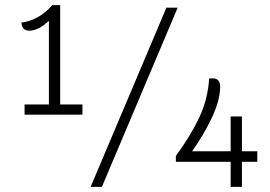

<svg xmlns="http://www.w3.org/2000/svg" viewBox="-20 -730 1056 750"><path d="M302 -322V-282H76V-322H171V-649Q154 -632 133.5 -621Q113 -610 94 -610Q79 -610 71.5 -619Q64 -628 64 -642Q94 -645 126.5 -662.5Q159 -680 184 -710H215V-322ZM630 -700H674L378 0H334ZM985 -98H925V0H881V-98H667V-121Q725 -200 758.5 -271.5Q792 -343 797 -423Q801 -424 810 -424Q840 -424 840 -392Q840 -338 806.5 -268Q773 -198 730 -139H881V-275H925V-139H985Z"/></svg>

Font: Krub Light
Style: Regular
Weight: 300
Designer: Ekaluck Peanpanawate
Foundry: Cadson Demak Co.,Ltd.
Version: Version 1.000; ttfautohint (v1.6)